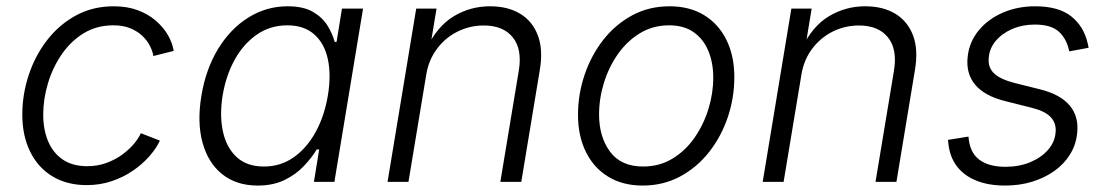

<svg xmlns="http://www.w3.org/2000/svg" viewBox="-20 -573 3490 605"><path d="M253.4 10.3Q190.9 10.3 145.3 -17.3Q99.6 -44.9 75 -95.2Q50.3 -145.5 50.3 -211.9Q50.3 -275.9 70.6 -336.9Q90.8 -397.9 128.7 -446.8Q166.5 -495.6 219.5 -524.4Q272.5 -553.2 338.4 -553.2Q380.9 -553.2 414.1 -540.8Q447.3 -528.3 471.2 -507.6Q495.1 -486.8 509.3 -462.2Q523.4 -437.5 527.3 -412.6L463.4 -396.5Q460.9 -411.6 452.4 -428.5Q443.8 -445.3 428.5 -460Q413.1 -474.6 390.6 -483.9Q368.2 -493.2 337.4 -493.2Q284.7 -493.2 243.9 -468.3Q203.1 -443.4 174.6 -401.9Q146 -360.4 131.1 -310.5Q116.2 -260.7 116.2 -211.4Q116.2 -164.6 131.6 -127.9Q147 -91.3 177.7 -70.3Q208.5 -49.3 254.9 -49.3Q287.6 -49.3 315.4 -59.6Q343.3 -69.8 365 -85.7Q386.7 -101.6 401.9 -119.6Q417 -137.7 423.8 -153.3L483.9 -129.9Q472.2 -105 450.2 -80.1Q428.2 -55.2 398.2 -34.7Q368.2 -14.2 331.5 -2Q294.9 10.3 253.4 10.3Z M792 11.7Q725.1 11.7 680.4 -23.9Q635.7 -59.6 618.2 -123.5Q600.6 -187.5 614.7 -272Q628.9 -356.4 667.7 -419.7Q706.5 -482.9 763.2 -518.1Q819.8 -553.2 886.2 -553.2Q936 -553.2 966.1 -535.6Q996.1 -518.1 1012 -492.2Q1027.8 -466.3 1034.7 -440.9H1040.5L1057.6 -545.9H1124L1033.7 0H969.2L985.8 -102.1H978Q962.4 -76.2 937.5 -49.8Q912.6 -23.4 876.7 -5.9Q840.8 11.7 792 11.7ZM811.5 -48.3Q864.3 -48.3 905.5 -77.4Q946.8 -106.4 974.6 -157Q1002.4 -207.5 1013.2 -272.5Q1023.9 -337.4 1012.9 -387.2Q1002 -437 969.7 -465.1Q937.5 -493.2 885.3 -493.2Q831.1 -493.2 788.8 -463.6Q746.6 -434.1 719.2 -384.3Q691.9 -334.5 681.6 -272.5Q671.4 -210 682.4 -158.9Q693.4 -107.9 725.6 -78.1Q757.8 -48.3 811.5 -48.3Z M1323.2 -338.4 1267.1 0H1201.2L1291.5 -545.9H1355.5L1334.5 -418.5L1324.2 -420.4Q1357.9 -490.7 1410.2 -522Q1462.4 -553.2 1523.9 -553.2Q1580.6 -553.2 1619.4 -529.5Q1658.2 -505.9 1675 -460.9Q1691.9 -416 1680.7 -351.1L1622.6 0H1556.6L1614.7 -350.1Q1626 -417.5 1595.9 -455.1Q1565.9 -492.7 1504.4 -492.7Q1460.9 -492.7 1422.6 -473.9Q1384.3 -455.1 1357.7 -420.2Q1331.1 -385.3 1323.2 -338.4Z M2004.9 11.7Q1942.4 11.7 1896.7 -16.1Q1851.1 -43.9 1826.2 -94.2Q1801.3 -144.5 1801.3 -211.4Q1801.3 -275.4 1821.8 -336.4Q1842.3 -397.5 1880.1 -446.3Q1918 -495.1 1971.2 -524.2Q2024.4 -553.2 2089.8 -553.2Q2152.8 -553.2 2198.5 -525.4Q2244.1 -497.6 2269 -447.3Q2293.9 -397 2293.9 -330.1Q2293.9 -265.1 2273.4 -204.1Q2252.9 -143.1 2214.6 -94.2Q2176.3 -45.4 2123 -16.8Q2069.8 11.7 2004.9 11.7ZM2006.3 -48.3Q2058.1 -48.3 2099.1 -73.2Q2140.1 -98.1 2168.7 -139.4Q2197.3 -180.7 2212.4 -230Q2227.5 -279.3 2227.5 -328.1Q2227.5 -375.5 2211.9 -412.8Q2196.3 -450.2 2165.5 -471.7Q2134.8 -493.2 2088.4 -493.2Q2037.6 -493.2 1996.8 -468.5Q1956.1 -443.8 1927.2 -402.8Q1898.4 -361.8 1883.1 -312.3Q1867.7 -262.7 1867.7 -212.4Q1867.7 -141.6 1902.3 -95Q1937 -48.3 2006.3 -48.3Z M2505.4 -338.4 2449.2 0H2383.3L2473.6 -545.9H2537.6L2516.6 -418.5L2506.3 -420.4Q2540 -490.7 2592.3 -522Q2644.5 -553.2 2706.1 -553.2Q2762.7 -553.2 2801.5 -529.5Q2840.3 -505.9 2857.2 -460.9Q2874 -416 2862.8 -351.1L2804.7 0H2738.8L2796.9 -350.1Q2808.1 -417.5 2778.1 -455.1Q2748 -492.7 2686.5 -492.7Q2643.1 -492.7 2604.7 -473.9Q2566.4 -455.1 2539.8 -420.2Q2513.2 -385.3 2505.4 -338.4Z M3147.5 11.7Q3094.7 11.7 3056.2 -3.9Q3017.6 -19.5 2995.1 -49.1Q2972.7 -78.6 2968.3 -121.1Q2967.8 -125 2967.8 -126.7Q2967.8 -128.4 2967.3 -132.3L3031.7 -142.6Q3035.2 -93.3 3065.2 -70.3Q3095.2 -47.4 3148.4 -47.4Q3191.4 -47.4 3226.1 -61.8Q3260.7 -76.2 3282.2 -100.6Q3303.7 -125 3306.2 -155.3Q3309.1 -184.1 3291.3 -203.4Q3273.4 -222.7 3232.9 -232.9L3147.5 -254.4Q3082.5 -270.5 3052.7 -306.2Q3022.9 -341.8 3029.3 -395.5Q3034.7 -441.9 3064.2 -477.5Q3093.8 -513.2 3140.1 -533.2Q3186.5 -553.2 3241.7 -553.2Q3315.4 -553.2 3355.2 -521.7Q3395 -490.2 3407.2 -437Q3408.2 -433.1 3408.9 -429.9Q3409.7 -426.8 3410.2 -422.4L3349.1 -411.1Q3342.3 -448.2 3317.9 -471.9Q3293.5 -495.6 3240.7 -495.6Q3202.1 -495.6 3170.2 -481.9Q3138.2 -468.3 3118.2 -444.8Q3098.1 -421.4 3095.7 -391.6Q3092.3 -361.3 3111.8 -342.3Q3131.3 -323.2 3177.2 -311.5L3257.3 -291.5Q3321.8 -275.4 3351.1 -240Q3380.4 -204.6 3374 -151.9Q3370.1 -115.7 3351.3 -85.7Q3332.5 -55.7 3301.8 -33.9Q3271 -12.2 3231.7 -0.2Q3192.4 11.7 3147.5 11.7Z"/></svg>

Font: Inter Light
Style: Italic
Weight: 300
Italic angle: -9.3988°
Designer: Rasmus Andersson
Foundry: rsms
Version: Version 4.001;git-66647c0bb